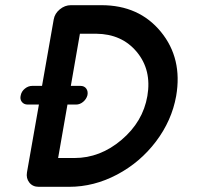

<svg xmlns="http://www.w3.org/2000/svg" viewBox="-20 -720 852 740"><path d="M371 -700Q516 -700 600 -597.5Q684 -495 659 -350Q642 -255 581 -174.5Q520 -94 431 -47Q342 0 247 0H130H129Q106 0 93 -16.5Q80 -33 84 -56L130 -317H87Q72 -317 64 -327.5Q56 -338 60 -353Q63 -368 76 -378.5Q89 -389 104 -389H142L187 -645Q191 -668 210.5 -684Q230 -700 253 -700ZM548 -350Q565 -450 507.5 -519.5Q450 -589 351 -590H288L253 -389H290Q305 -389 312.5 -378.5Q320 -368 317 -353Q313 -338 300.5 -327.5Q288 -317 273 -317H240L204 -111H267Q366 -111 448.5 -181Q531 -251 548 -350Z"/></svg>

Font: Quicksand
Style: Bold Italic
Weight: 700
Italic angle: -12°
Designer: Andrew Paglinawan
Foundry: Andrew Paglinawan
Version: 1.002